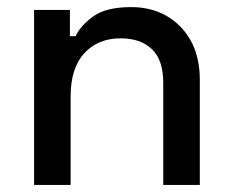

<svg xmlns="http://www.w3.org/2000/svg" viewBox="-20 -521 655 541"><path d="M76 0V-493H177V-419H193Q207 -449 243 -475Q279 -501 350 -501Q406 -501 449.5 -476Q493 -451 518 -405.5Q543 -360 543 -296V0H440V-288Q440 -352 408 -382.5Q376 -413 320 -413Q256 -413 217.5 -371Q179 -329 179 -249V0Z"/></svg>

Font: Space Grotesk Light Medium
Style: Regular
Weight: 500
Version: Version 2.000